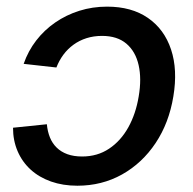

<svg xmlns="http://www.w3.org/2000/svg" viewBox="-20 -559 592 590"><path d="M217.8 11.7Q173.3 11.7 136.7 -1.2Q100.1 -14.2 74.2 -37.8Q48.3 -61.5 34.2 -94.2Q20 -127 20 -166.5L124 -177.2Q126 -155.3 133.3 -137Q140.6 -118.7 154.1 -105.5Q167.5 -92.3 187 -85.2Q206.5 -78.1 232.4 -78.1Q279.3 -78.1 315.2 -102.1Q351.1 -126 374.3 -167.7Q397.5 -209.5 406.2 -262.7Q415.5 -316.9 406 -358.9Q396.5 -400.9 368.4 -424.8Q340.3 -448.7 293.5 -448.7Q268.1 -448.7 245.8 -441.7Q223.6 -434.6 205.8 -421.6Q188 -408.7 174.8 -390.9Q161.6 -373 153.3 -351.6L52.7 -362.8Q66.4 -402.3 91.3 -434.6Q116.2 -466.8 149.9 -490Q183.6 -513.2 223.9 -525.9Q264.2 -538.6 309.1 -538.6Q384.3 -538.6 434.6 -503.9Q484.9 -469.2 505.6 -407Q526.4 -344.7 512.7 -262.7Q499.5 -181.6 458.3 -119.6Q417 -57.6 355 -22.9Q293 11.7 217.8 11.7Z"/></svg>

Font: Inter 24pt Medium
Style: Italic
Weight: 500
Italic angle: -9.3988°
Designer: Rasmus Andersson
Foundry: rsms
Version: Version 4.001;git-66647c0bb